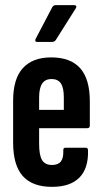

<svg xmlns="http://www.w3.org/2000/svg" viewBox="-20 -720 399 746"><path d="M182 6Q106 6 68.5 -36Q31 -78 31 -166V-329Q31 -414 69 -455.5Q107 -497 179 -497Q254 -497 291.5 -455Q329 -413 329 -326V-232Q329 -222 319 -222H132V-161Q132 -117 143.5 -98Q155 -79 182 -79Q206 -79 216.5 -92.5Q227 -106 226 -135Q225 -146 234 -146H313Q322 -146 322 -136Q324 -66 288.5 -30Q253 6 182 6ZM132 -293H228V-341Q228 -379 216.5 -396Q205 -413 180 -413Q156 -413 144 -395.5Q132 -378 132 -341ZM124 -557Q119 -557 117.5 -560.5Q116 -564 118 -568L183 -692Q188 -700 196 -700H269Q274 -700 276 -696.5Q278 -693 274 -687L197 -565Q192 -557 181 -557Z"/></svg>

Font: Sofia Sans Extra Condensed
Style: Bold
Weight: 700
Designer: Botio Nikoltchev, Ani Petrova
Foundry: lettersoup
Version: Version 4.101